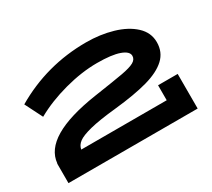

<svg xmlns="http://www.w3.org/2000/svg" viewBox="-123 -855 1190 1076"><g transform="rotate(-30 472.5 -317.0)"><path d="M881 -224V0H45V-127H46Q61 -295 419 -349Q554 -369 609 -379Q664 -389 688 -402.5Q712 -416 712 -439Q712 -468 663 -485.5Q614 -503 520 -503Q420 -503 308.5 -473Q197 -443 108 -393L51 -506Q269 -634 524 -634Q615 -634 694 -611Q773 -588 821 -543.5Q869 -499 869 -437Q869 -373 825 -332Q781 -291 697 -267.5Q613 -244 480 -230Q372 -219 312.5 -204Q253 -189 229 -171Q205 -153 201 -127H754V-224Z"/></g></svg>

Font: BioRhyme Expanded ExtraBold
Style: Regular
Weight: 800
Width: 7
Designer: Aoife Mooney
Foundry: Aoife Mooney Type
Version: Version 1.000